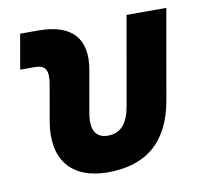

<svg xmlns="http://www.w3.org/2000/svg" viewBox="-64 -588 715 667"><g transform="rotate(-10 293.0 -254.5)"><path d="M265.1 9.8C402.3 9.8 482.9 -59.6 507.8 -200.2L563.5 -517.6H423.3L368.2 -204.1C357.9 -145.5 332 -115.7 287.1 -115.7C244.6 -115.7 226.6 -145.5 236.8 -204.1L262.7 -351.6C282.2 -460.4 230 -517.6 111.3 -517.6H47.9L26.4 -394.5H75.7C115.7 -394.5 127 -376.5 118.2 -326.2L96.2 -200.2C73.2 -68.4 136.2 9.8 265.1 9.8Z"/></g></svg>

Font: Cascadia Mono PL
Style: Bold Italic
Weight: 700
Italic angle: -10°
Monospace: yes
Designer: Aaron Bell
Foundry: Saja Typeworks
Version: Version 2404.023